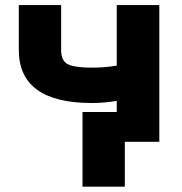

<svg xmlns="http://www.w3.org/2000/svg" viewBox="-20 -548 705 742"><path d="M335.4 -149.9Q52.7 -149.9 52.7 -355V-528.3H216.3V-355Q216.3 -312.5 242.7 -299.6Q269 -286.6 335.4 -286.6Q385.7 -286.6 431.2 -294.4V-528.3H595.7V0H431.2V-158.2Q382.8 -149.9 335.4 -149.9ZM462.4 -115.2V173.3H298.8V-115.2Z"/></svg>

Font: Bert Sans Black
Style: Regular
Weight: 900
Designer: Christian Robertson, Adam Twardoch, & Cristiano Sobral
Foundry: Google
Version: Version 12.135;January 10, 2020;FontCreator 12.0.0.2547 64-b